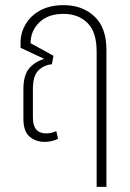

<svg xmlns="http://www.w3.org/2000/svg" viewBox="-20 -545 506 747"><path d="M154 7Q119 7 95 -13.5Q71 -34 71 -84V-196Q71 -253 93.5 -279Q116 -305 150 -315V-317L60 -359V-380Q60 -417 79.5 -450.5Q99 -484 136.5 -504.5Q174 -525 228 -525Q300 -525 347 -481.5Q394 -438 394 -352V182H356V-345Q356 -420 320.5 -455.5Q285 -491 227 -491Q167 -491 133 -458Q99 -425 99 -377L188 -328L182 -295Q151 -292 129.5 -271Q108 -250 108 -199V-87Q108 -26 160 -26Q170 -26 180.5 -28.5Q191 -31 199 -35L206 -5Q181 7 154 7Z"/></svg>

Font: Noto Sans Thai UI Cond ExtLt
Style: Regular
Weight: 200
Width: 3
Designer: Monotype Design Team
Foundry: Monotype Imaging Inc.
Version: Version 2.000; ttfautohint (v1.8.4.7-5d5b)